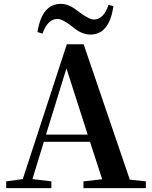

<svg xmlns="http://www.w3.org/2000/svg" viewBox="-20 -974 786 994"><path d="M567 -942Q546 -795 448 -795Q405 -795 362 -830Q305 -876 278 -876Q227 -876 200 -800L174 -808Q197 -954 295 -954Q336 -954 381 -918Q440 -873 465 -873Q517 -873 542 -949ZM434 -277 324 -620 218 -277ZM735 -35V0H412V-35L509 -46L446 -240H207L148 -47L246 -35V0H12V-35L98 -47L326 -745H413L652 -44Z"/></svg>

Font: Source Han Serif JP
Style: Bold
Weight: 700
Designer: Ryoko NISHIZUKA  (kana & ideographs); Frank Grießhammer (Latin, Greek & Cyrillic); Wenlong ZHANG  (bopomofo); Sandoll Co
Foundry: Adobe Systems Incorporated
Version: Version 1.000;PS 1;hotconv 16.6.53;makeotf.lib2.5.65590